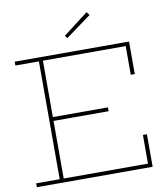

<svg xmlns="http://www.w3.org/2000/svg" viewBox="-101 -1049 981 1133"><g transform="rotate(-10 389.5 -483.0)"><path d="M522 -391V-368H181V-391ZM697 -195H721V0H27V-23H168V-729H27V-752H712V-557H688V-729H192V-23H697ZM495 -966 510 -947 357 -835 345 -851Z"/></g></svg>

Font: Hepta Slab ExtraLight ExtraLight
Style: Regular
Weight: 250
Version: Version 1.102